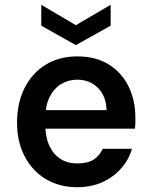

<svg xmlns="http://www.w3.org/2000/svg" viewBox="-20 -768 631 800"><path d="M301 12Q228 12 171.5 -21.5Q115 -55 83 -116Q51 -177 51 -257Q51 -339 82.5 -401.5Q114 -464 170.5 -498.5Q227 -533 302 -533Q379 -533 433 -499.5Q487 -466 515.5 -408Q544 -350 544 -278Q544 -268 544 -256.5Q544 -245 542 -232H138V-309H424Q422 -369 387.5 -402.5Q353 -436 302 -436Q265 -436 235 -418Q205 -400 187 -364.5Q169 -329 169 -275V-246Q169 -196 186 -160Q203 -124 232.5 -105.5Q262 -87 301 -87Q345 -87 370 -103Q395 -119 408 -148H530Q517 -103 485 -66.5Q453 -30 406.5 -9Q360 12 301 12ZM296 -580 152 -661V-748L296 -663L441 -748V-661Z"/></svg>

Font: DM Sans 10pt SemiBold
Style: Regular
Weight: 600
Version: Version 4.004;gftools[0.9.30]